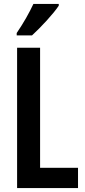

<svg xmlns="http://www.w3.org/2000/svg" viewBox="-20 -957 433 977"><path d="M279 -928V-937H150C129 -892 101 -842 65 -789V-777H143C187 -817 253 -888 279 -928ZM67 0H377V-103H184V-714H67Z"/></svg>

Font: Noto Sans Armenian ExtraCondensed SemiBold
Style: Regular
Weight: 600
Width: 2
Designer: Monotype Design Team
Foundry: Monotype Imaging Inc.
Version: Version 2.008